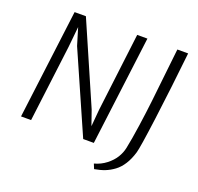

<svg xmlns="http://www.w3.org/2000/svg" viewBox="-151 -911 1272 1233"><g transform="rotate(20 485.0 -294.5)"><path d="M764.6 -41.5Q778.3 -107.4 792.5 -206.1Q806.6 -304.7 815.2 -380.9Q823.7 -457 836.9 -578.4Q850.1 -699.7 855.5 -747.1H929.2Q902.8 -500 874.8 -285.6Q846.7 -71.3 835.9 -36.6Q821.3 12.2 798.8 47.6Q776.4 83 747.1 104.7Q717.8 126.5 686.5 138.7Q655.3 150.9 615.7 157.7L602.1 124.5Q647.5 112.3 682.9 84.7Q718.3 57.1 737.8 25.1Q757.3 -6.8 764.6 -41.5ZM59.1 0 153.3 -747.1H230.5L470.2 -196.8L505.4 -95.7L515.6 -211.9L581.1 -747.1H650.9L556.6 0H483.9L242.7 -547.9L207.5 -664.6L193.4 -523.9L127.9 0Z"/></g></svg>

Font: HaufeMerriweatherSansLt
Style: Italic
Weight: 300
Designer: Eben Sorkin ( eben@eyebytes.com )
Foundry: Eben Sorkin
Version: Version 1.56